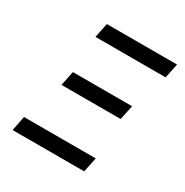

<svg xmlns="http://www.w3.org/2000/svg" viewBox="-150 -760 850 882"><g transform="rotate(30 275.0 -319.0)"><path d="M439.9 -292H126L142.1 -369.1H456.1ZM522.9 -561H150.9L167 -638.2H539.1ZM35.2 0 50.8 -78.1H431.2L415 0Z"/></g></svg>

Font: Code New Roman
Style: Italic
Weight: 400
Italic angle: -11°
Monospace: yes
Designer: Sam Radian
Foundry: Code New Roman
Version: Version 1.508 October 19, 2014